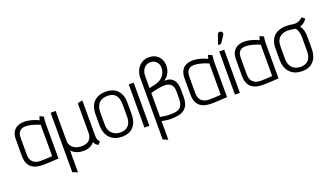

<svg xmlns="http://www.w3.org/2000/svg" viewBox="-78 -1290 3599 2089"><g transform="rotate(-20 1721.0 -245.0)"><path d="M403 -487 359 -508Q353 -495 349.5 -480Q346 -465 346 -465Q320 -478 291.5 -487.5Q263 -497 234.5 -502.5Q206 -508 179 -508Q151 -508 124.5 -500.5Q98 -493 77 -475.5Q56 -458 43.5 -428.5Q31 -399 31 -354V-169Q31 -113 47.5 -78Q64 -43 92.5 -25Q121 -7 155.5 -1Q190 5 226 4Q239 4 260.5 3Q282 2 305.5 1Q329 0 350 -1.5Q371 -3 384 -3.5Q397 -4 396 -4V-400Q396 -437 399.5 -462Q403 -487 403 -487ZM86 -163V-351Q86 -388 95.5 -409Q105 -430 119.5 -440Q134 -450 149.5 -453Q165 -456 177 -456Q192 -456 210 -453.5Q228 -451 248.5 -446Q269 -441 292 -433.5Q315 -426 340 -415V-52Q340 -52 329 -51Q318 -50 299.5 -49Q281 -48 257 -47Q233 -46 206 -46Q167 -46 140 -59.5Q113 -73 99.5 -99.5Q86 -126 86 -163Z M856 -95V-510L799 -498V-154Q799 -117 784 -92Q769 -67 743 -55Q717 -43 683 -43Q639 -43 607.5 -58Q576 -73 560 -98Q544 -123 544 -152V-501H486V187L544 210V-44Q544 -45 551 -37Q558 -29 574.5 -17.5Q591 -6 618 3Q645 12 685 12Q711 12 735 5.5Q759 -1 778.5 -14Q798 -27 808 -44Q819 -23 829 -13Q839 -3 846 0.5Q853 4 856 6L883 -26Q881 -28 874.5 -36Q868 -44 862 -59Q856 -74 856 -95Z M1309 -185V-316Q1309 -408 1262 -460Q1215 -512 1126 -512Q1067 -512 1025 -489.5Q983 -467 961 -423.5Q939 -380 939 -316V-185Q939 -131 960 -87Q981 -43 1023.5 -16.5Q1066 10 1128 10Q1219 10 1264 -43.5Q1309 -97 1309 -185ZM1253 -316V-175Q1253 -134 1239.5 -103.5Q1226 -73 1198 -56.5Q1170 -40 1128 -40Q1088 -40 1058 -57Q1028 -74 1011.5 -104.5Q995 -135 995 -175V-316Q995 -364 1010 -396.5Q1025 -429 1054.5 -445.5Q1084 -462 1128 -462Q1172 -462 1199.5 -445.5Q1227 -429 1240 -396.5Q1253 -364 1253 -316Z M1390 0H1447V-500H1390Z M1532 -522V189L1589 213V-3Q1601 0 1615 2Q1629 4 1643 6Q1657 8 1669 9Q1681 10 1690 10Q1738 10 1777.5 2.5Q1817 -5 1845.5 -24Q1874 -43 1889.5 -78.5Q1905 -114 1905 -169V-254Q1905 -306 1889.5 -339.5Q1874 -373 1847 -389Q1820 -405 1783 -405H1767Q1800 -428 1816 -453Q1832 -478 1838 -502Q1844 -526 1844 -546Q1846 -592 1828 -627Q1810 -662 1776.5 -682.5Q1743 -703 1696 -703Q1645 -703 1608 -678Q1571 -653 1551.5 -611.5Q1532 -570 1532 -522ZM1589 -529Q1589 -559 1601 -586Q1613 -613 1636.5 -630Q1660 -647 1693 -647Q1722 -647 1743.5 -633Q1765 -619 1777 -596Q1789 -573 1787 -545Q1786 -520 1777.5 -497.5Q1769 -475 1754.5 -456.5Q1740 -438 1717.5 -424Q1695 -410 1665 -403L1589 -385ZM1589 -51V-329L1640 -342Q1657 -346 1677.5 -349.5Q1698 -353 1718.5 -355Q1739 -357 1756 -357Q1770 -357 1786.5 -353Q1803 -349 1818 -338.5Q1833 -328 1842.5 -307Q1852 -286 1852 -252V-176Q1852 -143 1846 -116.5Q1840 -90 1824 -72Q1808 -54 1777 -45.5Q1746 -37 1696 -38Q1680 -39 1664 -40.5Q1648 -42 1634.5 -44Q1621 -46 1610.5 -47.5Q1600 -49 1594.5 -50Q1589 -51 1589 -51Z M2355 -487 2311 -508Q2305 -495 2301.5 -480Q2298 -465 2298 -465Q2272 -478 2243.5 -487.5Q2215 -497 2186.5 -502.5Q2158 -508 2131 -508Q2103 -508 2076.5 -500.5Q2050 -493 2029 -475.5Q2008 -458 1995.5 -428.5Q1983 -399 1983 -354V-169Q1983 -113 1999.5 -78Q2016 -43 2044.5 -25Q2073 -7 2107.5 -1Q2142 5 2178 4Q2191 4 2212.5 3Q2234 2 2257.5 1Q2281 0 2302 -1.5Q2323 -3 2336 -3.5Q2349 -4 2348 -4V-400Q2348 -437 2351.5 -462Q2355 -487 2355 -487ZM2038 -163V-351Q2038 -388 2047.5 -409Q2057 -430 2071.5 -440Q2086 -450 2101.5 -453Q2117 -456 2129 -456Q2144 -456 2162 -453.5Q2180 -451 2200.5 -446Q2221 -441 2244 -433.5Q2267 -426 2292 -415V-52Q2292 -52 2281 -51Q2270 -50 2251.5 -49Q2233 -48 2209 -47Q2185 -46 2158 -46Q2119 -46 2092 -59.5Q2065 -73 2051.5 -99.5Q2038 -126 2038 -163Z M2537 -649Q2543 -657 2544.5 -666Q2546 -675 2542.5 -683Q2539 -691 2530 -696Q2521 -701 2512 -700Q2503 -699 2496.5 -693Q2490 -687 2487 -677L2449 -570H2484ZM2438 0H2495V-500H2438Z M2951 -487 2907 -508Q2901 -495 2897.5 -480Q2894 -465 2894 -465Q2868 -478 2839.5 -487.5Q2811 -497 2782.5 -502.5Q2754 -508 2727 -508Q2699 -508 2672.5 -500.5Q2646 -493 2625 -475.5Q2604 -458 2591.5 -428.5Q2579 -399 2579 -354V-169Q2579 -113 2595.5 -78Q2612 -43 2640.5 -25Q2669 -7 2703.5 -1Q2738 5 2774 4Q2787 4 2808.5 3Q2830 2 2853.5 1Q2877 0 2898 -1.5Q2919 -3 2932 -3.5Q2945 -4 2944 -4V-400Q2944 -437 2947.5 -462Q2951 -487 2951 -487ZM2634 -163V-351Q2634 -388 2643.5 -409Q2653 -430 2667.5 -440Q2682 -450 2697.5 -453Q2713 -456 2725 -456Q2740 -456 2758 -453.5Q2776 -451 2796.5 -446Q2817 -441 2840 -433.5Q2863 -426 2888 -415V-52Q2888 -52 2877 -51Q2866 -50 2847.5 -49Q2829 -48 2805 -47Q2781 -46 2754 -46Q2715 -46 2688 -59.5Q2661 -73 2647.5 -99.5Q2634 -126 2634 -163Z M3440 -517 3407 -543Q3391 -527 3370 -516.5Q3349 -506 3332 -504Q3318 -502 3299 -504Q3280 -506 3257.5 -509Q3235 -512 3211 -512Q3179 -512 3146 -503Q3113 -494 3085.5 -473Q3058 -452 3041 -414.5Q3024 -377 3024 -320V-185Q3024 -131 3045 -87Q3066 -43 3108.5 -16.5Q3151 10 3213 10Q3304 10 3349 -43.5Q3394 -97 3394 -185V-320Q3394 -376 3382.5 -406.5Q3371 -437 3357 -453Q3372 -457 3386.5 -465Q3401 -473 3414.5 -486Q3428 -499 3440 -517ZM3337 -334V-175Q3337 -134 3324 -103.5Q3311 -73 3283.5 -56.5Q3256 -40 3214 -40Q3174 -40 3144.5 -57Q3115 -74 3099 -104.5Q3083 -135 3083 -175V-327Q3083 -365 3094.5 -390.5Q3106 -416 3125 -431Q3144 -446 3166.5 -452.5Q3189 -459 3211 -459Q3226 -459 3242 -457Q3258 -455 3273.5 -452.5Q3289 -450 3303 -449Q3308 -444 3313 -436.5Q3318 -429 3322 -419Q3326 -409 3329.5 -396.5Q3333 -384 3335 -368.5Q3337 -353 3337 -334Z"/></g></svg>

Font: Advent Pro
Style: Regular
Weight: 400
Designer: VivaRado, Andreas Kalpakidis
Foundry: VivaRado, Andreas Kalpakidis
Version: Version 3.000